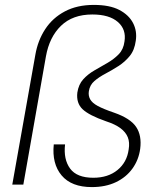

<svg xmlns="http://www.w3.org/2000/svg" viewBox="-20 -752 654 782"><path d="M354 10Q271 10 231 -37.5Q191 -85 199 -164H245Q238 -103 265.5 -65.5Q293 -28 360 -28Q420 -28 458.5 -59.5Q497 -91 504 -143Q509 -172 500.5 -193Q492 -214 470.5 -230Q449 -246 412 -258Q343 -282 316.5 -307Q290 -332 295 -375Q300 -408 319 -429Q338 -450 365 -465.5Q392 -481 418 -496Q444 -511 463.5 -531Q483 -551 487 -583Q495 -632 460 -662.5Q425 -693 356 -693Q276 -693 228.5 -647Q181 -601 167 -522L75 0H30L124 -529Q134 -587 164 -633Q194 -679 244 -705.5Q294 -732 362 -732Q427 -732 466 -711.5Q505 -691 522 -658Q539 -625 533 -586Q528 -548 508.5 -524Q489 -500 462.5 -483Q436 -466 409.5 -452Q383 -438 364.5 -422Q346 -406 342 -381Q339 -363 347 -348Q355 -333 378 -320.5Q401 -308 445 -293Q511 -270 534.5 -235Q558 -200 551 -146Q545 -101 519.5 -65.5Q494 -30 452 -10Q410 10 354 10Z"/></svg>

Font: DM Sans 12pt ExtraLight
Style: Italic
Weight: 250
Italic angle: -10°
Version: Version 4.004;gftools[0.9.30]